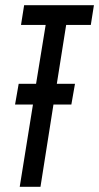

<svg xmlns="http://www.w3.org/2000/svg" viewBox="-20 -720 382 740"><path d="M330 -624H235L199 -397H269L255 -317H186L136 0H56L107 -317H38L52 -397H119L156 -624H61L73 -700H342Z"/></svg>

Font: Georama Extra Condensed Medium
Style: Italic
Weight: 500
Width: 2
Italic angle: -9°
Designer: Jean-Baptiste Levee
Foundry: Production Type
Version: Version 1.000